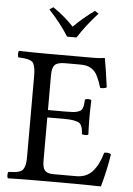

<svg xmlns="http://www.w3.org/2000/svg" viewBox="-59 -927 676 974"><g transform="rotate(5 279.0 -440.5)"><path d="M190.9 -360.8H282.2Q304.2 -360.8 318.4 -361.8Q332.5 -362.8 342.8 -366.5Q353 -370.1 358.4 -374Q363.8 -377.9 366.9 -387.2Q370.1 -396.5 371.1 -404.8Q372.1 -413.1 373 -429.2Q377.9 -434.1 390.1 -434.1Q400.9 -434.1 405.8 -429.2Q403.8 -381.3 403.8 -342.8Q403.8 -306.6 405.8 -254.9Q401.9 -251 390.1 -251Q377 -251 373 -254.9Q372.1 -271.5 370.6 -279.5Q369.1 -287.6 364.3 -297.9Q359.4 -308.1 350.1 -312.5Q340.8 -316.9 324 -320.1Q307.1 -323.2 282.2 -323.2H190.9V-102.1Q190.9 -66.9 203.4 -53Q215.8 -39.1 247.1 -39.1H362.8Q415.5 -39.1 446.3 -74Q477.1 -108.9 494.1 -169.9Q513.7 -174.3 528.8 -165Q516.1 -82 492.2 2Q490.2 2 467.8 1.5Q445.3 1 415 0.5Q384.8 0 363.8 0H148.9Q93.3 0 19 2Q14.6 -2.4 14.6 -14.4Q14.6 -26.4 19 -30.8Q39.1 -31.7 50 -32.7Q61 -33.7 72.3 -37.1Q83.5 -40.5 88.9 -46.1Q94.2 -51.8 98.6 -61.8Q103 -71.8 104.5 -85.4Q106 -99.1 106 -120.1V-526.9Q106 -550.8 103.3 -565.4Q100.6 -580.1 95.7 -589.8Q90.8 -599.6 79.3 -604.2Q67.9 -608.9 55.2 -610.8Q42.5 -612.8 19 -613.8Q14.6 -618.2 14.6 -630.4Q14.6 -642.6 19 -647Q99.1 -645 148.9 -645H402.8Q429.2 -645 452.1 -648.9Q456.1 -648.9 456.1 -646Q457.5 -639.2 466.1 -584.2Q474.6 -529.3 478 -501Q462.4 -493.2 444.8 -496.1Q438.5 -516.6 434.1 -528.3Q429.7 -540 422.6 -554.4Q415.5 -568.8 408.2 -576.7Q400.9 -584.5 389.9 -591.8Q378.9 -599.1 364.7 -602.1Q350.6 -605 332 -605H256.8Q217.8 -605 204.3 -590.3Q190.9 -575.7 190.9 -541ZM254.9 -740.2Q217.3 -801.3 153.8 -870.1L172.9 -882.8Q232.9 -841.8 278.8 -793Q322.3 -837.4 384.8 -882.8L403.8 -870.1Q340.8 -800.3 303.2 -740.2Z"/></g></svg>

Font: Common Serif
Style: Regular
Weight: 400
Designer: Philipp H. Poll, Khaled Hosny
Foundry: Stefan Peev, Context Ltd.
Version: Version 1.026